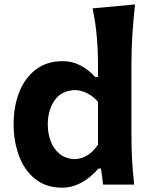

<svg xmlns="http://www.w3.org/2000/svg" viewBox="-20 -847 686 881"><path d="M266.1 14.2Q190.4 14.2 140.6 -26.4Q90.8 -66.9 66.7 -133.3Q42.5 -199.7 42.5 -276.9Q42.5 -358.9 68.4 -424.3Q94.2 -489.7 144.5 -528.1Q194.8 -566.4 268.1 -566.4Q313 -566.4 350.8 -545.9Q388.7 -525.4 416.5 -493.7H429.7V-546.4Q429.7 -614.3 424.1 -679Q418.5 -743.7 404.8 -808.6L599.6 -826.7Q592.3 -760.7 587.6 -691.4Q583 -622.1 583 -546.4V-239.7Q583 -170.9 585.9 -115.2Q588.9 -59.6 595.7 0H453.1L443.4 -73.7H432.1Q354 14.2 266.1 14.2ZM323.2 -116.7Q386.7 -119.6 429.7 -183.1V-379.9Q407.2 -405.8 379.4 -419.4Q351.6 -433.1 324.2 -433.6Q261.2 -431.6 230.2 -386Q199.2 -340.3 199.2 -275.4Q199.2 -234.9 212.6 -199.2Q226.1 -163.6 253.4 -141.1Q280.8 -118.7 323.2 -116.7Z"/></svg>

Font: Pinar-DS3-FD Bold
Style: Regular
Weight: 700
Designer: Amin Abedi
Version: Version 3.000